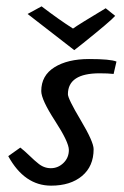

<svg xmlns="http://www.w3.org/2000/svg" viewBox="-20 -585 391 605"><path d="M347 -391 338 -352Q321 -354 294 -354Q194 -354 194 -288Q194 -274 234.5 -206Q275 -138 275 -115Q275 -61 238.5 -30.5Q202 0 141 0Q57 0 6 -93L44 -120Q58 -109 74 -93.5Q90 -78 98 -72Q117 -55 140 -55Q163 -55 180 -71.5Q197 -88 197 -112.5Q197 -137 153.5 -204Q110 -271 110 -298Q110 -347 151.5 -373Q193 -399 260.5 -399Q328 -399 347 -391ZM214 -427 67 -541 111 -565Q166 -523 210 -495Q228 -508 313 -559L343 -535Q328 -518 242 -449Z"/></svg>

Font: Marck Script
Style: Regular
Weight: 400
Designer: Denis Masharov, Marck Fogel
Foundry: Denis Masharov
Version: Version 1.002